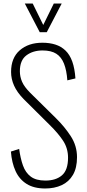

<svg xmlns="http://www.w3.org/2000/svg" viewBox="-20 -1062 492 1092"><path d="M237 10Q173 10 131.5 -16Q90 -42 68.5 -89Q47 -136 42 -200L89 -215Q96 -162 110.5 -121Q125 -80 155 -57.5Q185 -35 238 -35Q298 -35 332.5 -65Q367 -95 367 -165Q367 -218 339.5 -260.5Q312 -303 262 -352L114 -499Q77 -537 60 -575Q43 -613 43 -653Q43 -733 92.5 -776Q142 -819 221 -819Q262 -819 295 -808.5Q328 -798 352.5 -774.5Q377 -751 391 -712Q405 -673 409 -616L363 -605Q359 -662 344 -700Q329 -738 300 -756.5Q271 -775 222 -775Q167 -775 130 -747Q93 -719 93 -657Q93 -626 105.5 -597Q118 -568 152 -534L298 -390Q347 -342 382.5 -287.5Q418 -233 418 -168Q418 -107 395 -67.5Q372 -28 331 -9Q290 10 237 10ZM206 -879 121 -1042H166L226 -920L286 -1042H331L246 -879Z"/></svg>

Font: Oswald ExtraLight
Style: Regular
Weight: 250
Designer: Vernon Adams
Foundry: Vernon Adams
Version: Version 4.100; ttfautohint (v1.8.1.43-b0c9)